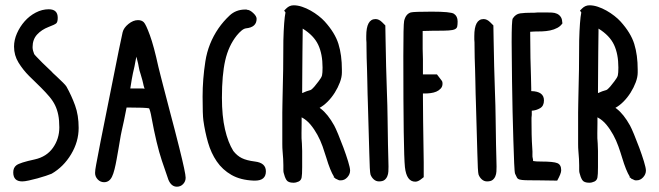

<svg xmlns="http://www.w3.org/2000/svg" viewBox="-20 -772 2490 725"><path d="M30 -121Q30 -139 42 -148Q55 -158 111 -170Q156 -180 180 -214Q204 -248 204 -291Q204 -318 200 -338Q196 -358 188 -374.5Q180 -391 166.5 -407Q153 -423 135 -441Q120 -456 108.5 -467Q97 -478 90 -485Q67 -508 50 -535.5Q33 -563 33 -596Q33 -621 44 -646Q55 -671 73 -691.5Q91 -712 115 -724.5Q139 -737 164 -737Q198 -737 198 -705Q198 -689 192.5 -684Q187 -679 163 -670Q137 -660 120 -641.5Q103 -623 103 -594Q103 -587 105 -580Q107 -573 109 -568Q109 -567 118.5 -557Q128 -547 140 -535Q152 -523 164 -512Q176 -501 180 -496L193 -484Q208 -470 218 -460Q228 -450 231 -445Q250 -411 263.5 -374Q277 -337 277 -289Q277 -237 248.5 -189.5Q220 -142 175 -116Q168 -113 153 -108Q138 -103 121.5 -98.5Q105 -94 89 -90.5Q73 -87 64 -87Q30 -87 30 -121Z M339 -119Q339 -124 340 -132Q341 -140 343 -150Q347 -173 360 -239Q373 -305 395 -414Q416 -520 428.5 -581.5Q441 -643 443 -650Q447 -667 465 -681.5Q483 -696 501 -696Q515 -696 523 -688Q531 -680 546 -639Q561 -598 578 -520Q582 -503 586.5 -486Q591 -469 596 -449Q608 -401 623.5 -343.5Q639 -286 657 -214Q681 -118 681 -101Q681 -87 671.5 -77Q662 -67 648 -67Q627 -67 616 -93Q611 -106 591 -166Q571 -226 552 -329Q550 -341 547.5 -350Q545 -359 543 -363Q528 -366 464 -366H458Q456 -358 454 -346Q452 -334 448 -316Q444 -298 440 -280Q436 -262 433 -243Q431 -230 427.5 -210.5Q424 -191 420.5 -171Q417 -151 412.5 -133Q408 -115 403 -105Q393 -84 373 -84Q359 -84 349 -94.5Q339 -105 339 -119ZM472 -438H500Q508 -438 514.5 -438Q521 -438 526 -437Q525 -440 524 -443Q523 -446 522 -450L521 -455Q520 -460 517.5 -469.5Q515 -479 511 -492Q506 -506 504 -519Q502 -532 498 -546L495 -558Q493 -550 491.5 -541Q490 -532 488 -522Q481 -493 477.5 -472Q474 -451 472 -438Z M805 -665Q823 -691 847 -713.5Q871 -736 906 -736H911L913 -735Q923 -735 936 -723Q949 -711 949 -701Q949 -669 909 -665Q901 -664 892 -656.5Q883 -649 874 -638Q843 -599 830.5 -544Q818 -489 818 -403Q818 -334 829.5 -284Q841 -234 861 -202Q875 -184 893 -175Q911 -166 943 -162Q984 -157 984 -125Q984 -90 943 -90H938Q888 -92 854 -111.5Q820 -131 798.5 -162.5Q777 -194 765.5 -234Q754 -274 748 -317Q745 -338 745 -407Q745 -473 755.5 -540.5Q766 -608 805 -665Z M1046 -263V-347Q1046 -365 1046.5 -379.5Q1047 -394 1047 -405Q1050 -507 1050 -619Q1051 -657 1053 -683.5Q1055 -710 1058 -725L1053 -732L1061 -740Q1073 -752 1089 -752Q1104 -752 1120.5 -746.5Q1137 -741 1153 -732Q1169 -723 1183 -712Q1197 -701 1206 -691Q1245 -648 1258 -606Q1271 -564 1271 -509V-498Q1271 -481 1263.5 -461Q1256 -441 1244 -422Q1232 -403 1217 -388Q1202 -373 1187 -365L1189 -363Q1190 -363 1190 -362.5Q1190 -362 1191 -362L1192 -361Q1218 -341 1242 -298Q1247 -289 1257 -265Q1267 -241 1277 -214Q1287 -187 1294.5 -162.5Q1302 -138 1302 -128Q1302 -114 1291.5 -102.5Q1281 -91 1267 -91H1263Q1260 -91 1256.5 -93Q1253 -95 1248 -97V-96Q1247 -97 1246.5 -98Q1246 -99 1245 -100Q1242 -101 1240 -103L1241 -105Q1227 -127 1212 -177Q1206 -197 1198 -219.5Q1190 -242 1178.5 -263Q1167 -284 1152.5 -301.5Q1138 -319 1119 -329V-307Q1119 -289 1118.5 -269.5Q1118 -250 1120 -230Q1121 -217 1121 -202Q1121 -187 1121 -172V-141Q1121 -127 1120.5 -117Q1120 -107 1119 -102Q1117 -91 1107.5 -86.5Q1098 -82 1088 -82Q1068 -82 1061.5 -92.5Q1055 -103 1051 -120Q1050 -124 1050 -131Q1050 -138 1050 -148Q1050 -169 1047 -202Q1046 -213 1046 -228Q1046 -243 1046 -263ZM1121 -430V-421H1123L1127 -423Q1138 -428 1146 -430Q1154 -432 1156 -434Q1161 -438 1168 -446Q1175 -454 1183 -465Q1194 -479 1196 -487.5Q1198 -496 1198 -517Q1198 -568 1181.5 -603Q1165 -638 1123 -664V-654Q1123 -636 1122.5 -615.5Q1122 -595 1122 -572Q1122 -541 1121.5 -506.5Q1121 -472 1121 -430Z M1363 -636Q1363 -700 1398 -700Q1411 -700 1423 -688L1435 -676L1436 -619Q1437 -571 1438 -521Q1439 -471 1441 -423Q1443 -374 1443.5 -326Q1444 -278 1445 -227Q1446 -188 1446.5 -166Q1447 -144 1447 -143Q1447 -134 1446.5 -124.5Q1446 -115 1442.5 -106.5Q1439 -98 1432 -92.5Q1425 -87 1411 -87Q1400 -87 1391.5 -94.5Q1383 -102 1379 -113Q1376 -123 1374.5 -193Q1373 -263 1369 -386L1368 -417Q1367 -443 1367 -465Q1367 -487 1366 -507Q1364 -559 1364 -588.5Q1364 -618 1363 -623Z M1506 -693Q1512 -719 1531 -725Q1542 -728 1610 -728Q1682 -728 1694 -720Q1708 -711 1708 -691Q1708 -679 1706.5 -672Q1705 -665 1697.5 -661.5Q1690 -658 1674.5 -657Q1659 -656 1632 -656H1618L1576 -655V-587Q1576 -577 1576.5 -567.5Q1577 -558 1577 -548V-491H1630L1643 -474Q1647 -469 1649 -466Q1651 -463 1651 -456Q1651 -445 1644 -437.5Q1637 -430 1627.5 -426Q1618 -422 1606.5 -420.5Q1595 -419 1586 -419H1577V-407Q1577 -345 1580 -159V-103L1567 -93Q1557 -86 1548 -86Q1515 -86 1509 -141Q1503 -198 1503 -560Q1503 -678 1506 -693Z M1771 -636Q1771 -700 1806 -700Q1819 -700 1831 -688L1843 -676L1844 -619Q1845 -571 1846 -521Q1847 -471 1849 -423Q1851 -374 1851.5 -326Q1852 -278 1853 -227Q1854 -188 1854.5 -166Q1855 -144 1855 -143Q1855 -134 1854.5 -124.5Q1854 -115 1850.5 -106.5Q1847 -98 1840 -92.5Q1833 -87 1819 -87Q1808 -87 1799.5 -94.5Q1791 -102 1787 -113Q1784 -123 1782.5 -193Q1781 -263 1777 -386L1776 -417Q1775 -443 1775 -465Q1775 -487 1774 -507Q1772 -559 1772 -588.5Q1772 -618 1771 -623Z M1912 -613Q1912 -694 1916 -702Q1927 -719 1944 -721.5Q1961 -724 1991 -724H1998Q2004 -725 2011 -725Q2018 -725 2026 -725H2042Q2053 -725 2064 -724.5Q2075 -724 2083.5 -720Q2092 -716 2097.5 -708Q2103 -700 2103 -686H2105Q2098 -674 2085 -667Q2072 -660 2057 -657Q2042 -654 2026.5 -653.5Q2011 -653 1998 -653Q1994 -653 1990 -652.5Q1986 -652 1982 -652L1983 -553Q1984 -511 1985 -481.5Q1986 -452 1986 -437V-428Q2034 -427 2034 -393Q2034 -372 2019.5 -363.5Q2005 -355 1988 -354V-338Q1987 -333 1987 -327.5Q1987 -322 1987 -314Q1987 -290 1987.5 -264.5Q1988 -239 1990 -210Q1991 -199 1990.5 -189Q1990 -179 1992 -173Q1993 -170 1993 -164Q1998 -163 2005.5 -162.5Q2013 -162 2024 -162Q2070 -162 2084.5 -156Q2099 -150 2099 -130V-128Q2099 -117 2084 -90L2014 -91H2005Q1978 -91 1964 -91.5Q1950 -92 1942.5 -94Q1935 -96 1932 -101.5Q1929 -107 1925 -116Q1923 -121 1921.5 -156Q1920 -191 1918.5 -241.5Q1917 -292 1915.5 -351Q1914 -410 1913.5 -463.5Q1913 -517 1912.5 -558Q1912 -599 1912 -613Z M2163 -263V-347Q2163 -365 2163.5 -379.5Q2164 -394 2164 -405Q2167 -507 2167 -619Q2168 -657 2170 -683.5Q2172 -710 2175 -725L2170 -732L2178 -740Q2190 -752 2206 -752Q2221 -752 2237.5 -746.5Q2254 -741 2270 -732Q2286 -723 2300 -712Q2314 -701 2323 -691Q2362 -648 2375 -606Q2388 -564 2388 -509V-498Q2388 -481 2380.5 -461Q2373 -441 2361 -422Q2349 -403 2334 -388Q2319 -373 2304 -365L2306 -363Q2307 -363 2307 -362.5Q2307 -362 2308 -362L2309 -361Q2335 -341 2359 -298Q2364 -289 2374 -265Q2384 -241 2394 -214Q2404 -187 2411.5 -162.5Q2419 -138 2419 -128Q2419 -114 2408.5 -102.5Q2398 -91 2384 -91H2380Q2377 -91 2373.5 -93Q2370 -95 2365 -97V-96Q2364 -97 2363.5 -98Q2363 -99 2362 -100Q2359 -101 2357 -103L2358 -105Q2344 -127 2329 -177Q2323 -197 2315 -219.5Q2307 -242 2295.5 -263Q2284 -284 2269.5 -301.5Q2255 -319 2236 -329V-307Q2236 -289 2235.5 -269.5Q2235 -250 2237 -230Q2238 -217 2238 -202Q2238 -187 2238 -172V-141Q2238 -127 2237.5 -117Q2237 -107 2236 -102Q2234 -91 2224.5 -86.5Q2215 -82 2205 -82Q2185 -82 2178.5 -92.5Q2172 -103 2168 -120Q2167 -124 2167 -131Q2167 -138 2167 -148Q2167 -169 2164 -202Q2163 -213 2163 -228Q2163 -243 2163 -263ZM2238 -430V-421H2240L2244 -423Q2255 -428 2263 -430Q2271 -432 2273 -434Q2278 -438 2285 -446Q2292 -454 2300 -465Q2311 -479 2313 -487.5Q2315 -496 2315 -517Q2315 -568 2298.5 -603Q2282 -638 2240 -664V-654Q2240 -636 2239.5 -615.5Q2239 -595 2239 -572Q2239 -541 2238.5 -506.5Q2238 -472 2238 -430Z"/></svg>

Font: PreciousPlastic
Style: Regular
Weight: 700
Version: Version 001.006